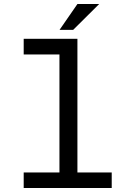

<svg xmlns="http://www.w3.org/2000/svg" viewBox="-20 -945 640 965"><path d="M99.1 -750V-671.4H278.8V-78.1H99.1V0H541.5V-78.1H369.1V-750ZM369.1 -924.8 279.3 -794.9H347.7L478.5 -924.8Z"/></svg>

Font: RobotoMono Nerd Font
Style: Regular
Weight: 400
Monospace: yes
Designer: Google
Version: Version 3.000;Nerd Fonts 3.2.1